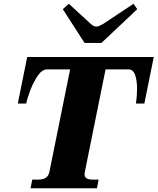

<svg xmlns="http://www.w3.org/2000/svg" viewBox="-20 -1004 840 1024"><path d="M315 -955 347 -984 458 -882Q478 -862 494 -862Q507 -862 539 -882L692 -984L712 -955L521 -775H431ZM152 -46H181Q209 -46 223.5 -55.5Q238 -65 243 -85L354 -634H232Q204 -634 180.5 -599Q157 -564 141 -521Q125 -478 120 -452H75L125 -700H800L750 -452H705Q711 -491 711 -531Q711 -575 700.5 -604.5Q690 -634 665 -634H543L432 -85Q431 -81 431 -74Q431 -60 441.5 -53Q452 -46 475 -46H506L497 0H143Z"/></svg>

Font: Taviraj ExtraBold
Style: Italic
Weight: 800
Italic angle: -12°
Designer: Katatrad Team
Foundry: CadsonDemak
Version: Version 1.001